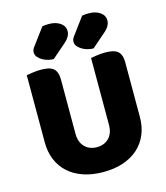

<svg xmlns="http://www.w3.org/2000/svg" viewBox="-125 -942 913 1053"><g transform="rotate(-15 332.0 -415.0)"><path d="M602 -224Q602 -170 583.5 -125.5Q565 -81 530 -49.5Q495 -18 445 -1Q395 16 332 16Q269 16 219 -1Q169 -18 134 -49.5Q99 -81 80.5 -125.5Q62 -170 62 -224V-606Q73 -608 97 -611.5Q121 -615 143 -615Q166 -615 183.5 -611.5Q201 -608 213 -599Q225 -590 231 -574Q237 -558 237 -532V-227Q237 -179 263.5 -152Q290 -125 332 -125Q375 -125 401 -152Q427 -179 427 -227V-606Q438 -608 462 -611.5Q486 -615 508 -615Q531 -615 548.5 -611.5Q566 -608 578 -599Q590 -590 596 -574Q602 -558 602 -532ZM214 -843Q232 -846 252 -846Q290 -846 315.5 -828.5Q341 -811 341 -782Q341 -750 305 -720L228 -653Q214 -653 197 -657Q180 -661 165.5 -669.5Q151 -678 141 -689.5Q131 -701 131 -716Q131 -731 140 -743ZM440 -843Q458 -846 478 -846Q516 -846 541.5 -828.5Q567 -811 567 -782Q567 -750 531 -720L454 -653Q440 -653 423 -657Q406 -661 391.5 -669.5Q377 -678 367 -689.5Q357 -701 357 -716Q357 -731 366 -743Z"/></g></svg>

Font: Baloo Cyrillic
Style: Regular
Weight: 400
Designer: Ek Type, Denis Ignatov
Foundry: Ek Type
Version: Version 1.50 July 26, 2019